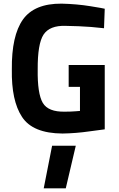

<svg xmlns="http://www.w3.org/2000/svg" viewBox="-20 -723 651 1054"><path d="M266 77H396L341 311H220ZM357 -246H419V-114Q418 -114 393 -112Q368 -110 336 -110Q245 -108 215 -158Q185 -209 187 -342Q186 -482 219 -533Q253 -584 340 -581Q413 -580 480 -575Q546 -569 551 -568L555 -675Q550 -677 476 -689Q402 -701 318 -703Q169 -704 106 -616Q43 -527 45 -342Q42 -170 101 -81Q160 9 323 10Q396 9 472 -2Q549 -12 555 -13V-366H357Z"/></svg>

Font: RazerF5
Style: Bold
Weight: 700
Foundry: Razer Inc.
Version: Version 1.000;PS 001.001;hotconv 1.0.56